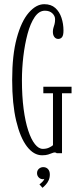

<svg xmlns="http://www.w3.org/2000/svg" viewBox="-20 -730 380 915"><path d="M180.5 10Q140.5 10 108.2 -32.2Q76 -74.5 57 -154.8Q38 -235 38 -349Q38 -468 59.8 -548.2Q81.5 -628.5 116.8 -669.2Q152 -710 191 -710Q223.5 -710 243.5 -692Q263.5 -674 273 -645.2Q282.5 -616.5 282.5 -584.5Q282.5 -562 275.8 -553.2Q269 -544.5 257.5 -544.5Q246 -544.5 239 -553.8Q232 -563 232 -578.5Q232 -589 234.5 -597Q237 -605 239.8 -614.5Q242.5 -624 242.5 -638.5Q242.5 -654 229.5 -666.5Q216.5 -679 194 -679Q166 -679 145.2 -648.5Q124.5 -618 111.2 -568.2Q98 -518.5 91.2 -460.8Q84.5 -403 84.5 -349Q84.5 -272 92.5 -211.2Q100.5 -150.5 114.5 -108Q128.5 -65.5 146.5 -43Q164.5 -20.5 184 -20.5Q201 -20.5 213.8 -26.5Q226.5 -32.5 232.5 -38V-285.5H186.5V-316.5H321V-285.5H275.5V0H250Q249.5 -1 247 -2.2Q244.5 -3.5 241.5 -3.5Q235.5 -3.5 228 -0.2Q220.5 3 209.2 6.5Q198 10 180.5 10ZM182.5 165 168 148.5Q173 145.5 181.8 136.8Q190.5 128 191 122Q190 124 185 124Q172.5 124 164.5 115.5Q156.5 107 156.5 95Q156.5 82.5 165.2 74.5Q174 66.5 186 66.5Q200.5 66.5 209 76Q217.5 85.5 217.5 101.5Q217.5 116.5 212 128.8Q206.5 141 198.2 150Q190 159 182.5 165Z"/></svg>

Font: Imbue Thin 10pt ExtraLight
Style: Regular
Weight: 250
Version: Version 1.102